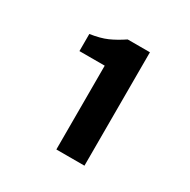

<svg xmlns="http://www.w3.org/2000/svg" viewBox="-110 -979 644 651"><g transform="rotate(30 212.0 -653.0)"><path d="M189 -759H90V-826Q130 -832 156 -843.5Q182 -855 212 -875H299V-431H189Z"/></g></svg>

Font: Merged Yaku Han JP
Style: Bold
Weight: 700
Designer: Ryoko NISHIZUKA 西塚涼子 (kana, bopomofo & ideographs); Paul D. Hunt (Latin, Greek & Cyrillic); Sandoll Communications 산돌커뮤니
Foundry: Adobe
Version: Version 2.004